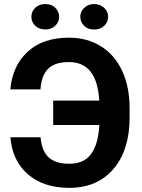

<svg xmlns="http://www.w3.org/2000/svg" viewBox="-20 -904 690 934"><path d="M177.2 -236.3Q183.6 -167.5 217.8 -137.5Q252 -107.4 316.9 -107.4Q388.7 -107.4 423.3 -155Q458 -202.6 463.4 -295.9H238.8V-414.6H462.9Q457 -509.8 420.2 -555.9Q383.3 -602.1 314.9 -602.1Q248.5 -602.1 215.3 -570.6Q182.1 -539.1 176.8 -469.2H30.3Q41 -585.9 115.5 -653.3Q189.9 -720.7 314.9 -720.7Q403.8 -720.7 470.9 -679Q538.1 -637.2 574.2 -559.3Q610.4 -481.4 610.4 -377.9V-331.5Q610.4 -174.3 532 -82.3Q453.6 9.8 316.9 9.8Q190.9 9.8 115 -56.9Q39.1 -123.5 30.8 -236.3ZM132.8 -822.3Q132.8 -848.6 151.6 -866.5Q170.4 -884.3 200.2 -884.3Q230.5 -884.3 249 -866Q267.6 -847.7 267.6 -822.3Q267.6 -796.9 249 -778.8Q230.5 -760.7 200.2 -760.7Q171.4 -760.7 152.1 -778.1Q132.8 -795.4 132.8 -822.3ZM370.6 -822.3Q370.6 -848.1 389.9 -866.2Q409.2 -884.3 438 -884.3Q466.3 -884.3 486.1 -866.5Q505.9 -848.6 505.9 -822.3Q505.9 -796.9 487.1 -778.6Q468.3 -760.3 438 -760.3Q407.7 -760.3 389.2 -778.6Q370.6 -796.9 370.6 -822.3Z"/></svg>

Font: RobotoInd
Style: Bold
Weight: 700
Designer: Google
Version: Version 2.001150; 2014